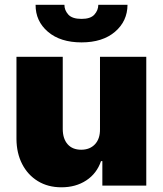

<svg xmlns="http://www.w3.org/2000/svg" viewBox="-20 -786 689 813"><path d="M403.4 -238.6V-545.5H599.4V0H413.4V-103.7H407.7Q389.9 -51.5 345.5 -22.2Q301.1 7.1 240.1 7.1Q182.9 7.1 140.1 -19.2Q97.3 -45.5 73.7 -91.6Q50.1 -137.8 49.7 -197.4V-545.5H245.7V-238.6Q246.1 -198.2 266.5 -175.1Q286.9 -152 323.9 -152Q360.4 -152 382.1 -175.1Q403.8 -198.2 403.4 -238.6ZM396.3 -765.6H519.9Q519.5 -696.4 467 -651.5Q414.4 -606.5 325.3 -606.5Q235.4 -606.5 182.9 -651.5Q130.3 -696.4 130.7 -765.6H252.8Q252.5 -743.3 269 -724.6Q285.5 -706 325.3 -706Q363.3 -706 379.6 -724.1Q396 -742.2 396.3 -765.6Z"/></svg>

Font: Inter UI Black
Style: Regular
Weight: 900
Designer: Rasmus Andersson
Foundry: rsms
Version: 3.2;8d6f07862